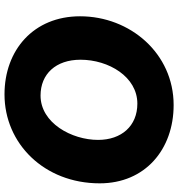

<svg xmlns="http://www.w3.org/2000/svg" viewBox="10 -766 772 831"><g transform="rotate(90 395.5 -350.0)"><path d="M388 16C601 16 773 -156 773 -396C773 -593 626 -716 434 -716C211 -716 50 -528 50 -311C50 -110 196 16 388 16ZM393 -140C300 -140 238 -206 238 -313C238 -435 312 -559 428 -559C525 -559 585 -490 585 -389C585 -275 512 -140 393 -140Z"/></g></svg>

Font: Fixel Display 20240404 ExBold
Style: Italic
Weight: 800
Italic angle: -10°
Designer: AlfaBravo + MacPaw
Foundry: Kyrylo Tkachov, Marchela Mozhyna, Serhii Makarenko, Maria Weinstein, Zakhar Kryvoshyya
Version: Version 1.211;Glyphs 3.2 (3225)